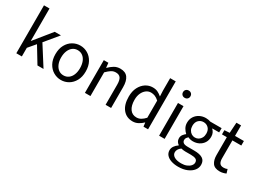

<svg xmlns="http://www.w3.org/2000/svg" viewBox="-46 -1479 3302 2470"><g transform="rotate(30 1604.5 -244.0)"><path d="M82 0V-712H164V-231H166L372 -486H464L302 -290L486 0H396L254 -234L164 -128V0Z M748 12Q689 12 637.5 -18Q586 -48 554.5 -105Q523 -162 523 -242Q523 -324 554.5 -381Q586 -438 637.5 -468Q689 -498 748 -498Q808 -498 859 -468Q910 -438 941.5 -381Q973 -324 973 -242Q973 -162 941.5 -105Q910 -48 859 -18Q808 12 748 12ZM748 -56Q790 -56 822 -79.5Q854 -103 871 -145Q888 -187 888 -242Q888 -298 871 -340.5Q854 -383 822 -406.5Q790 -430 748 -430Q706 -430 674.5 -406.5Q643 -383 625.5 -340.5Q608 -298 608 -242Q608 -187 625.5 -145Q643 -103 674.5 -79.5Q706 -56 748 -56Z M1101 0V-486H1169L1176 -416H1179Q1214 -451 1253 -474.5Q1292 -498 1342 -498Q1419 -498 1454.5 -449.5Q1490 -401 1490 -308V0H1408V-297Q1408 -366 1386.5 -396.5Q1365 -427 1316 -427Q1279 -427 1249.5 -408Q1220 -389 1183 -352V0Z M1814 12Q1722 12 1667.5 -54.5Q1613 -121 1613 -242Q1613 -321 1642.5 -378.5Q1672 -436 1720 -467Q1768 -498 1824 -498Q1867 -498 1897.5 -483.5Q1928 -469 1960 -442L1956 -525V-712H2039V0H1971L1964 -57H1961Q1933 -29 1895 -8.5Q1857 12 1814 12ZM1832 -57Q1866 -57 1896 -74Q1926 -91 1956 -124V-378Q1926 -406 1897 -417.5Q1868 -429 1838 -429Q1799 -429 1767.5 -405.5Q1736 -382 1717 -340.5Q1698 -299 1698 -243Q1698 -156 1733 -106.5Q1768 -57 1832 -57Z M2203 0V-486H2285V0ZM2244 -586Q2220 -586 2204.5 -601Q2189 -616 2189 -640Q2189 -664 2204.5 -679Q2220 -694 2244 -694Q2268 -694 2283.5 -679Q2299 -664 2299 -640Q2299 -616 2283.5 -601Q2268 -586 2244 -586Z M2613 224Q2554 224 2508.5 208.5Q2463 193 2437.5 164Q2412 135 2412 93Q2412 62 2431 33.5Q2450 5 2483 -17V-21Q2465 -33 2452.5 -52.5Q2440 -72 2440 -100Q2440 -131 2457.5 -154Q2475 -177 2493 -190V-194Q2470 -214 2450 -248Q2430 -282 2430 -325Q2430 -378 2455.5 -417Q2481 -456 2522.5 -477Q2564 -498 2613 -498Q2633 -498 2651 -494.5Q2669 -491 2682 -486H2851V-423H2750V-419Q2768 -403 2779.5 -379Q2791 -355 2791 -322Q2791 -270 2767 -232.5Q2743 -195 2703 -174.5Q2663 -154 2613 -154Q2595 -154 2576 -158.5Q2557 -163 2540 -171Q2528 -160 2518.5 -147Q2509 -134 2509 -113Q2509 -90 2527.5 -75Q2546 -60 2595 -60H2689Q2774 -60 2816.5 -32.5Q2859 -5 2859 56Q2859 101 2829 139Q2799 177 2743.5 200.5Q2688 224 2613 224ZM2613 -209Q2641 -209 2664.5 -223.5Q2688 -238 2702 -264Q2716 -290 2716 -325Q2716 -379 2686 -408.5Q2656 -438 2613 -438Q2570 -438 2540 -408.5Q2510 -379 2510 -325Q2510 -290 2524 -264Q2538 -238 2561.5 -223.5Q2585 -209 2613 -209ZM2625 167Q2671 167 2705.5 153Q2740 139 2759.5 116Q2779 93 2779 68Q2779 34 2753.5 21Q2728 8 2681 8H2597Q2583 8 2566.5 6Q2550 4 2534 0Q2507 19 2495.5 40Q2484 61 2484 82Q2484 121 2521.5 144Q2559 167 2625 167Z M3106 9Q3029 9 2998 -36Q2967 -81 2967 -153V-419H2895V-481L2971 -486L2981 -642H3050V-486H3182V-419H3050V-152Q3050 -108 3066.5 -83Q3083 -58 3125 -58Q3138 -58 3152 -60.5Q3166 -63 3180 -70L3198 -12Q3179 -3 3155 3Q3131 9 3106 9Z"/></g></svg>

Font: Source Sans 3 ExtraLight
Style: Regular
Weight: 400
Version: Version 3.052;hotconv 1.1.0;makeotfexe 2.6.0